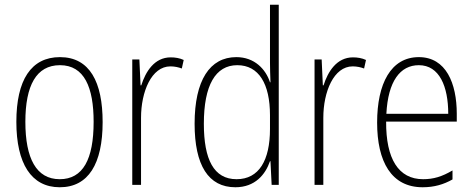

<svg xmlns="http://www.w3.org/2000/svg" viewBox="-20 -846 1996 810"><path d="M413 -331C413 -499 359 -605 233 -605C111 -605 49 -508 49 -332C49 -156 112 -56 232 -56C353 -56 413 -155 413 -331ZM87 -332C87 -485 133 -571 233 -571C336 -571 375 -477 375 -332C375 -174 330 -90 232 -90C133 -90 87 -178 87 -332Z M700 -604C631 -604 594 -543 576 -486H573L568 -595H538V-66H575V-349C575 -459 619 -566 699 -566C717 -566 734 -562 747 -557L755 -593C738 -601 719 -604 700 -604Z M973 -56C1056 -56 1100 -110 1119 -166H1121L1126 -66H1156V-826H1119V-583C1119 -557 1120 -529 1121 -499H1119C1101 -554 1054 -605 977 -605C865 -605 801 -507 801 -324C801 -149 859 -56 973 -56ZM978 -90C882 -90 840 -173 840 -324C840 -486 889 -571 981 -571C1072 -571 1119 -492 1119 -360V-302C1119 -170 1073 -90 978 -90Z M1469 -604C1400 -604 1363 -543 1345 -486H1342L1337 -595H1307V-66H1344V-349C1344 -459 1388 -566 1468 -566C1486 -566 1503 -562 1516 -557L1524 -593C1507 -601 1488 -604 1469 -604Z M1747 -605C1629 -605 1571 -493 1571 -329C1571 -164 1631 -56 1763 -56C1812 -56 1852 -68 1889 -89V-127C1845 -101 1809 -90 1765 -90C1661 -90 1608 -176 1609 -333H1907V-366C1907 -494 1862 -605 1747 -605ZM1747 -571C1834 -571 1871 -481 1871 -366H1610C1617 -503 1668 -571 1747 -571Z"/></svg>

Font: Noto Sans Malayalam UI Condensed ExtraLight
Style: Regular
Weight: 200
Width: 3
Designer: Jelle Bosma - Monotype Design Team
Foundry: Monotype Imaging Inc.
Version: Version 2.104